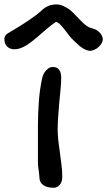

<svg xmlns="http://www.w3.org/2000/svg" viewBox="-65 -842 488 875"><path d="M18.6 -619.6Q8.8 -617.2 -1 -617.4Q-10.7 -617.7 -19 -621.1Q-27.3 -624.5 -33.7 -631.1Q-40 -637.7 -43 -647.9Q-45.9 -659.7 -44.9 -667.2Q-43.9 -674.8 -40 -680.4Q-36.1 -686 -29.3 -690.2Q-22.5 -694.3 -14.2 -699.2Q5.4 -710.4 26.1 -723.4Q46.9 -736.3 65.9 -749.3Q85 -762.2 101.3 -774.7Q117.7 -787.1 128.9 -798.3Q136.7 -806.2 153.1 -814Q169.4 -821.8 193.4 -821.8Q205.6 -821.8 217.5 -817.1Q229.5 -812.5 239.7 -806.4Q250 -800.3 257.6 -793.7Q265.1 -787.1 269.5 -782.7Q290.5 -760.7 302.7 -748.3Q314.9 -735.8 323.5 -728.8Q332 -721.7 339.6 -718.3Q347.2 -714.8 359.9 -711.4Q368.7 -709 377.4 -703.4Q386.2 -697.8 392.6 -689.9Q398.9 -682.1 401.9 -672.6Q404.8 -663.1 401.9 -653.8Q399.4 -645.5 392.6 -636.7Q385.7 -627.9 376.5 -621.6Q367.2 -615.2 356.7 -612.1Q346.2 -608.9 337.4 -611.3Q326.2 -614.3 316.7 -619.6Q307.1 -625 298.1 -632.3Q289.1 -639.6 280 -648.7Q271 -657.7 260.3 -668Q255.4 -672.9 246.8 -684.6Q238.3 -696.3 228.3 -708.7Q218.3 -721.2 208.3 -731.2Q198.2 -741.2 189.9 -742.2Q166.5 -726.6 145 -707.8Q123.5 -689 103 -671.4Q82.5 -653.8 61.8 -639.6Q41 -625.5 18.6 -619.6ZM114.7 -33.2Q114.7 -35.2 113.8 -43.7Q112.8 -52.2 111.8 -62Q110.4 -70.3 109.1 -80.3Q107.9 -90.3 107.9 -95.2V-270Q107.9 -324.7 112.3 -382.8Q116.7 -440.9 128.9 -493.7V-490.7Q129.4 -495.1 132.8 -502.7Q136.2 -510.3 142.3 -517.8Q148.4 -525.4 156.7 -531Q165 -536.6 175.8 -536.6Q196.8 -536.6 205.3 -522.9Q213.9 -509.3 213.9 -489.7Q213.9 -463.4 210.9 -434.3Q208 -405.3 205.1 -374.5Q202.1 -341.3 200 -309.1Q197.8 -276.9 197.8 -251.5Q197.8 -232.9 200.2 -207.8Q202.6 -182.6 207 -154.8Q210.9 -124.5 214.8 -93.8Q218.8 -63 218.8 -36.6Q218.8 -12.2 206.8 0.7Q194.8 13.7 179.7 13.7Q149.9 13.7 132.3 1.5Q114.7 -10.7 114.7 -33.2Z"/></svg>

Font: Short Stack
Style: Regular
Weight: 400
Designer: James Grieshaber
Foundry: James Grieshaber
Version: Version 1.002